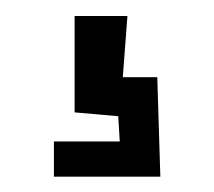

<svg xmlns="http://www.w3.org/2000/svg" viewBox="-20 -77 273 245"><path d="M142.6 -56.6H75.2V66.4L130.9 71.3L132.8 103.5H48.8V148.4H184.6L180.7 21.5H136.7Z"/></svg>

Font: DropForged
Style: Regular
Weight: 400
Designer: Antoine
Version: Version 1.0